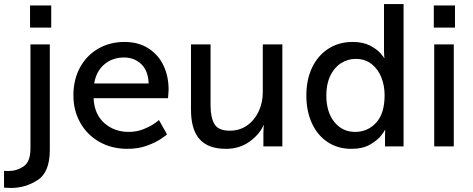

<svg xmlns="http://www.w3.org/2000/svg" viewBox="-75 -726 2346 952"><path d="M172 17Q172 128 111.5 167Q51 206 -21 206Q-35 206 -44 205Q-53 204 -55 204V121Q-53 121 -47.5 121.5Q-42 122 -33 122Q8 122 42 99Q76 76 76 11V-506H172ZM179 -699V-589H74V-699Z M542 -518Q611 -518 660.5 -486.5Q710 -455 735.5 -401.5Q761 -348 761 -281Q761 -269 759.5 -256.5Q758 -244 758 -239H389Q393 -159 442.5 -115.5Q492 -72 563 -72Q602 -72 635 -85Q668 -98 690.5 -113.5Q713 -129 713 -131L753 -60Q753 -58 725.5 -39Q698 -20 654.5 -4Q611 12 557 12Q479 12 418 -22.5Q357 -57 323 -117.5Q289 -178 289 -253Q289 -332 322 -392Q355 -452 412.5 -485Q470 -518 542 -518ZM540 -441Q483 -441 442.5 -407Q402 -373 392 -312H662Q660 -375 625.5 -408Q591 -441 540 -441Z M969 -506V-204Q969 -143 988.5 -110.5Q1008 -78 1064 -78Q1114 -78 1151 -104.5Q1188 -131 1208 -174.5Q1228 -218 1228 -269V-506H1325V0H1231V-67Q1231 -82 1232 -91.5Q1233 -101 1233 -104H1231Q1212 -60 1162.5 -24Q1113 12 1045 12Q958 12 915 -35.5Q872 -83 872 -182V-506Z M1673 -518Q1725 -518 1759.5 -500Q1794 -482 1811.5 -462Q1829 -442 1829 -438H1831Q1831 -441 1830 -450Q1829 -459 1829 -472V-706H1926V0H1834V-48Q1834 -62 1834.5 -71Q1835 -80 1835 -82H1833Q1833 -77 1814.5 -53.5Q1796 -30 1759.5 -9Q1723 12 1667 12Q1600 12 1549.5 -21.5Q1499 -55 1471.5 -115Q1444 -175 1444 -253Q1444 -332 1473 -392Q1502 -452 1554 -485Q1606 -518 1673 -518ZM1686 -72Q1748 -72 1790 -117.5Q1832 -163 1832 -254Q1832 -301 1816 -342Q1800 -383 1767.5 -408.5Q1735 -434 1689 -434Q1649 -434 1615.5 -412.5Q1582 -391 1562.5 -350Q1543 -309 1543 -253Q1543 -171 1582.5 -121.5Q1622 -72 1686 -72Z M2175 -506V0H2078V-506ZM2181 -699V-589H2076V-699Z"/></svg>

Font: Museo Sans Medium
Style: Regular
Weight: 500
Designer: Jos Buivenga
Foundry: Jos Buivenga & Rosetta Type Foundry (extension, remastering)
Version: Version 3.600;PS 1.000;hotconv 1.0.88;makeotf.lib2.5.647800;